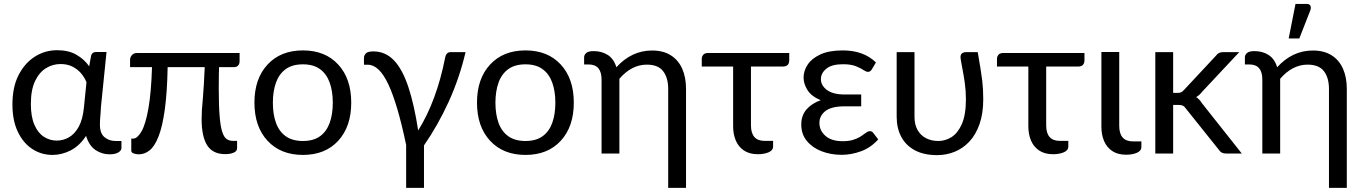

<svg xmlns="http://www.w3.org/2000/svg" viewBox="-20 -766 6806 958"><path d="M242.5 7Q186 7 140.8 -22.8Q95.5 -52.5 68.8 -108.8Q42 -165 42 -244.5Q42 -331.5 72.5 -391Q103 -450.5 152.5 -482.5Q203 -515.5 266 -515.5Q322 -515.5 361.8 -492.5Q401.5 -469.5 425 -435L434.5 -488Q439.5 -506.5 458 -506.5H511.5L484 -236L481.5 -196Q478.5 -167.5 478.5 -144Q478.5 -100.5 501.5 -81.5Q524 -62.5 557 -62.5H586V-26.5Q586 -15.5 571 -5.8Q556 4 526 4Q488.5 4 456.5 -17.5Q424.5 -39 409.5 -88Q377 -38.5 332.5 -15.5Q288 7 242.5 7ZM263 -64.5Q295.5 -64.5 324.2 -81Q353 -97.5 372.8 -133.5Q392.5 -169.5 398.5 -227.5L411.5 -356Q401.5 -380.5 383.8 -401Q366 -421.5 340.8 -434Q315.5 -446.5 282 -446.5Q243.5 -446.5 209.8 -426Q176 -405.5 155 -361.5Q134 -317.5 134 -247Q134 -183.5 151.8 -143Q169.5 -102.5 199 -83.5Q228.5 -64.5 263 -64.5Z M672.5 4Q660.5 4 647.8 -0.2Q635 -4.5 635 -14V-74.5H645Q665 -74.5 685.5 -109.5Q706.5 -145 720.5 -224.8Q734.5 -304.5 738.5 -431H629V-468.5Q629 -480 638 -490.8Q647 -501.5 663.5 -501.5H1175.5V-459.5Q1175.5 -448 1168.5 -439.5Q1161.5 -431 1147 -431H1073Q1072.5 -407 1072 -392.5Q1072 -377.5 1071.8 -364Q1071.5 -350.5 1071.5 -328Q1071.5 -240 1075.8 -187.2Q1080 -134.5 1089 -107.5Q1098 -80.5 1111.5 -71.8Q1125 -63 1143.5 -63H1163V-27Q1163 -11.5 1145.8 -4.2Q1128.5 3 1103.5 3Q1042 3 1014 -40.5Q986 -84 986 -172.5Q986 -215 992 -272.5Q997.5 -336.5 1001.5 -431H816.5Q814 -303.5 802.2 -219Q790.5 -134.5 771.2 -85.5Q752 -36.5 727 -16.2Q702 4 672.5 4Z M1491.5 7Q1380.5 7 1315 -63.5Q1249.5 -134 1249.5 -254Q1249.5 -373.5 1315 -444Q1380.5 -514.5 1491.5 -514.5Q1602.5 -514.5 1667.5 -444Q1732.5 -373.5 1732.5 -254Q1732.5 -134 1667.5 -63.5Q1602.5 7 1491.5 7ZM1491.5 -62.5Q1544 -62.5 1576.8 -86.2Q1609.5 -110 1625 -153Q1640.5 -196 1640.5 -253.5Q1640.5 -310.5 1625 -353.8Q1609.5 -397 1576.8 -421Q1544 -445 1491.5 -445Q1438.5 -445 1405.5 -421Q1372.5 -397 1357 -353.8Q1341.5 -310.5 1341.5 -253.5Q1341.5 -196 1357 -153Q1372.5 -110 1405.8 -86.2Q1439 -62.5 1491.5 -62.5Z M2095.5 171.5H2006.5V-43Q1964 -246 1918 -344.5Q1872 -443 1815.5 -443H1796V-476Q1796 -489.5 1805.5 -499.5Q1814.5 -509.5 1843 -509.5Q1903 -509.5 1945.8 -464.8Q1988.5 -420 2018 -330.5Q2047 -242.5 2066.5 -115Q2158 -261.5 2200.5 -475.5Q2205.5 -506 2228 -506H2303Q2272 -374.5 2218.2 -257.2Q2164.5 -140 2095.5 -40.5Z M2602 7Q2491 7 2425.5 -63.5Q2360 -134 2360 -254Q2360 -373.5 2425.5 -444Q2491 -514.5 2602 -514.5Q2713 -514.5 2778 -444Q2843 -373.5 2843 -254Q2843 -134 2778 -63.5Q2713 7 2602 7ZM2602 -62.5Q2654.5 -62.5 2687.2 -86.2Q2720 -110 2735.5 -153Q2751 -196 2751 -253.5Q2751 -310.5 2735.5 -353.8Q2720 -397 2687.2 -421Q2654.5 -445 2602 -445Q2549 -445 2516 -421Q2483 -397 2467.5 -353.8Q2452 -310.5 2452 -253.5Q2452 -196 2467.5 -153Q2483 -110 2516.2 -86.2Q2549.5 -62.5 2602 -62.5Z M3403 171.5H3314V-322.5Q3314 -377.5 3289 -410.5Q3264 -443.5 3207.5 -443.5Q3131.5 -443.5 3070.5 -373V0H2981.5V-369Q2981.5 -406.5 2965.5 -425.5Q2949.5 -444.5 2915.5 -444.5H2894.5V-480.5Q2894.5 -492 2905 -501.5Q2915.5 -511 2942 -511Q2982 -511 3012.2 -492Q3042.5 -473 3055.5 -430.5Q3131.5 -514 3233.5 -514Q3289.5 -514 3327.2 -490Q3365 -466 3384 -423Q3403 -380 3403 -322.5Z M3762 3.5Q3719.5 3.5 3692 -15Q3664.5 -33.5 3651.2 -65Q3638 -96.5 3638 -136V-434H3481.5V-472.5Q3481.5 -484 3489 -492.8Q3496.5 -501.5 3512 -501.5H3918V-466Q3918 -434 3886.5 -434H3727V-140.5Q3727 -62.5 3796.5 -63H3837.5V-35.5Q3837.5 -15.5 3814.8 -6Q3792 3.5 3762 3.5Z M4180 6.5Q4125.5 6.5 4079.5 -11.2Q4033.5 -29 4005.8 -62.8Q3978 -96.5 3978 -144.5Q3978 -190.5 4004.5 -220.5Q4031 -250.5 4075 -266Q4029 -285 4009 -316.5Q3989.5 -348 3989.5 -379Q3989.5 -413 4010.2 -444Q4031 -475 4074.2 -494.8Q4117.5 -514.5 4185 -514.5Q4289 -514.5 4350.5 -454.5L4330.5 -420.5Q4325.5 -413 4321 -410.2Q4316.5 -407.5 4310 -407.5Q4302 -407.5 4288.5 -416.5Q4275.5 -425.5 4251 -435.5Q4226.5 -445.5 4186 -445.5Q4130.5 -445.5 4103.5 -423.5Q4076 -401.5 4076 -371Q4076 -339.5 4106.2 -317Q4136.5 -294.5 4194.5 -294.5H4277V-235.5H4194.5Q4128.5 -235.5 4098.5 -212Q4068.5 -188.5 4068.5 -152.5Q4068.5 -115 4098.5 -88.2Q4128.5 -61.5 4185 -61.5Q4214 -61.5 4234.2 -67.5Q4254.5 -73.5 4268.8 -81.8Q4283 -90 4292.5 -98Q4300.5 -103.5 4307 -107.5Q4313.5 -111.5 4320 -111.5Q4331.5 -111.5 4337 -103L4362 -70.5Q4325.5 -29.5 4276.8 -11.5Q4228 6.5 4180 6.5Z M4656.5 8Q4590 8 4545 -16Q4500 -40 4477 -83.2Q4454 -126.5 4454 -183.5V-506H4543V-183.5Q4543 -143.5 4558.5 -116.8Q4574 -90 4601 -76.2Q4628 -62.5 4662.5 -62.5Q4696 -62.5 4727 -81.5Q4758.5 -101 4779 -146.5Q4799.5 -192.5 4799.5 -271.5Q4799.5 -312.5 4793.8 -353.2Q4788 -394 4780 -434Q4772.5 -474 4772.5 -480Q4772.5 -495 4781 -500.5Q4789.5 -506 4797.5 -506H4858.5Q4875.5 -408.5 4880.8 -365Q4886 -321.5 4886 -271.5Q4886 -199 4867.2 -146Q4848.5 -93 4816.2 -59Q4784 -25 4742.8 -8.5Q4701.5 8 4656.5 8Z M5235 3.5Q5192.5 3.5 5165 -15Q5137.5 -33.5 5124.2 -65Q5111 -96.5 5111 -136V-434H4954.5V-472.5Q4954.5 -484 4962 -492.8Q4969.5 -501.5 4985 -501.5H5391V-466Q5391 -434 5359.5 -434H5200V-140.5Q5200 -62.5 5269.5 -63H5310.5V-35.5Q5310.5 -15.5 5287.8 -6Q5265 3.5 5235 3.5Z M5599.5 6Q5557 6 5529.5 -12.5Q5502 -31 5488.8 -62.5Q5475.5 -94 5475.5 -133.5V-506.5H5564.5V-138Q5564.5 -60 5634 -60.5H5675V-33Q5675 -13 5652.2 -3.5Q5629.5 6 5599.5 6Z M6176 0H6096.5Q6073.5 0 6062.5 -17.5L5896.5 -225Q5890 -235 5882 -238.8Q5874 -242.5 5859 -242.5H5833.5V0H5744.5V-506H5833.5V-302.5H5856.5Q5867 -302.5 5873.8 -305.8Q5880.5 -309 5887.5 -317L6047.5 -488.5Q6059.5 -506 6083 -506H6163.5L5977.5 -307.5Q5965 -291 5948.5 -281.5Q5966 -270 5978 -250Z M6700 171.5H6611V-322.5Q6611 -377.5 6586 -410.5Q6561 -443.5 6504.5 -443.5Q6428.5 -443.5 6367.5 -373V0H6278.5V-369Q6278.5 -406.5 6262.5 -425.5Q6246.5 -444.5 6212.5 -444.5H6191.5V-480.5Q6191.5 -492 6202 -501.5Q6212.5 -511 6239 -511Q6279 -511 6309.2 -492Q6339.5 -473 6352.5 -430.5Q6428.5 -514 6530.5 -514Q6586.5 -514 6624.2 -490Q6662 -466 6681 -423Q6700 -380 6700 -322.5ZM6463 -574H6410L6444 -746.5H6499.5Q6520 -746.5 6520.5 -727.5Q6520.5 -721.5 6518 -714.5Z"/></svg>

Font: Verano Sans
Style: Regular
Weight: 400
Designer: Lukasz Dziedzic with Adam Twardoch and Botio Nikoltchev
Foundry: tyPoland Lukasz Dziedzic
Version: Version 3.001;December 28, 2019;FontCreator 12.0.0.2547 64-b